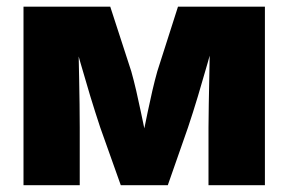

<svg xmlns="http://www.w3.org/2000/svg" viewBox="-20 -542 844 562"><path d="M48.8 0V-522.5H302.7L364.3 -333Q371.6 -307.1 378.7 -276.6Q385.7 -246.1 392.3 -214.6Q398.9 -183.1 405 -154.1Q411.1 -125 416.5 -101.1H388.2Q394 -124.5 399.9 -153.8Q405.8 -183.1 412.4 -214.6Q418.9 -246.1 426 -276.6Q433.1 -307.1 440.4 -333L501 -522.5H755.4V0H590.3V-168.9Q590.3 -201.7 591.1 -237.3Q591.8 -272.9 592.5 -309.6Q593.3 -346.2 593.8 -382.3Q594.2 -418.5 594.7 -452.6H613.8Q601.6 -406.2 587.6 -357.2Q573.7 -308.1 559.3 -260.3Q544.9 -212.4 530.3 -168.9L471.2 0H333.5L273.4 -168.9Q258.8 -212.9 244.1 -261Q229.5 -309.1 215.6 -357.9Q201.7 -406.7 189 -452.6H209.5Q209.5 -418.9 210.2 -382.6Q210.9 -346.2 211.7 -309.6Q212.4 -272.9 212.9 -237.3Q213.4 -201.7 213.4 -168.9V0Z"/></svg>

Font: Inter 28pt ExtraBold
Style: Regular
Weight: 800
Designer: Rasmus Andersson
Foundry: rsms
Version: Version 4.001;git-66647c0bb